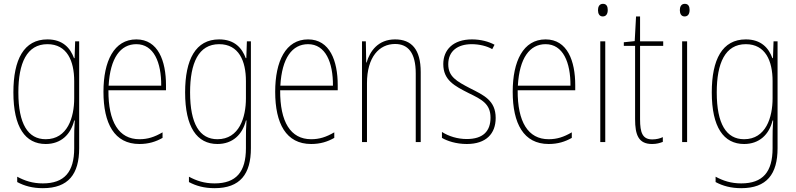

<svg xmlns="http://www.w3.org/2000/svg" viewBox="-20 -743 4162 1004"><path d="M228 -537C105 -537 50 -432 50 -260C50 -78 112 10 219 10C299 10 350 -40 368 -113H371C368 -72 368 -47 368 -14V32C368 156 317 216 204 216C150 216 109 202 70 181V209C107 229 150 241 204 241C338 241 394 167 394 32V-527H373L370 -439H367C348 -491 309 -537 228 -537ZM228 -512C331 -512 368 -424 368 -319V-229C368 -129 333 -15 219 -15C126 -15 76 -95 76 -260C76 -413 120 -512 228 -512Z M693 -537C576 -537 521 -423 521 -263C521 -97 578 10 709 10C757 10 795 -2 830 -22V-51C787 -26 752 -15 709 -15C601 -15 546 -106 547 -271H848V-298C848 -424 807 -537 693 -537ZM693 -512C784 -512 824 -417 823 -295H548C556 -440 610 -512 693 -512Z M1126 -537C1003 -537 948 -432 948 -260C948 -78 1010 10 1117 10C1197 10 1248 -40 1266 -113H1269C1266 -72 1266 -47 1266 -14V32C1266 156 1215 216 1102 216C1048 216 1007 202 968 181V209C1005 229 1048 241 1102 241C1236 241 1292 167 1292 32V-527H1271L1268 -439H1265C1246 -491 1207 -537 1126 -537ZM1126 -512C1229 -512 1266 -424 1266 -319V-229C1266 -129 1231 -15 1117 -15C1024 -15 974 -95 974 -260C974 -413 1018 -512 1126 -512Z M1591 -537C1474 -537 1419 -423 1419 -263C1419 -97 1476 10 1607 10C1655 10 1693 -2 1728 -22V-51C1685 -26 1650 -15 1607 -15C1499 -15 1444 -106 1445 -271H1746V-298C1746 -424 1705 -537 1591 -537ZM1591 -512C1682 -512 1722 -417 1721 -295H1446C1454 -440 1508 -512 1591 -512Z M2046 -537C1957 -537 1914 -475 1897 -416H1895L1893 -527H1873V0H1899V-308C1899 -445 1963 -513 2046 -513C2113 -513 2154 -468 2154 -359V0H2180V-366C2180 -485 2132 -537 2046 -537Z M2572 -126C2572 -218 2510 -245 2437 -282C2368 -318 2324 -342 2324 -407C2324 -476 2373 -512 2447 -512C2486 -512 2527 -502 2554 -486L2566 -509C2535 -526 2493 -537 2448 -537C2349 -537 2298 -482 2298 -408C2298 -324 2356 -294 2431 -256C2499 -223 2545 -200 2545 -128C2545 -57 2506 -16 2421 -16C2373 -16 2327 -30 2291 -53V-22C2318 -6 2365 10 2421 10C2522 10 2572 -44 2572 -126Z M2833 -537C2716 -537 2661 -423 2661 -263C2661 -97 2718 10 2849 10C2897 10 2935 -2 2970 -22V-51C2927 -26 2892 -15 2849 -15C2741 -15 2686 -106 2687 -271H2988V-298C2988 -424 2947 -537 2833 -537ZM2833 -512C2924 -512 2964 -417 2963 -295H2688C2696 -440 2750 -512 2833 -512Z M3133 -723C3113 -723 3107 -706 3107 -690C3107 -672 3114 -657 3132 -657C3150 -657 3158 -671 3158 -691C3158 -707 3153 -723 3133 -723ZM3145 -527H3119V0H3145Z M3391 -14C3340 -14 3327 -49 3327 -119V-503H3448V-527H3327V-657H3306L3299 -528L3242 -522V-503H3301V-120C3301 -37 3319 10 3390 10C3414 10 3430 5 3446 -1V-26C3432 -19 3412 -14 3391 -14Z M3561 -723C3541 -723 3535 -706 3535 -690C3535 -672 3542 -657 3560 -657C3578 -657 3586 -671 3586 -691C3586 -707 3581 -723 3561 -723ZM3573 -527H3547V0H3573Z M3880 -537C3757 -537 3702 -432 3702 -260C3702 -78 3764 10 3871 10C3951 10 4002 -40 4020 -113H4023C4020 -72 4020 -47 4020 -14V32C4020 156 3969 216 3856 216C3802 216 3761 202 3722 181V209C3759 229 3802 241 3856 241C3990 241 4046 167 4046 32V-527H4025L4022 -439H4019C4000 -491 3961 -537 3880 -537ZM3880 -512C3983 -512 4020 -424 4020 -319V-229C4020 -129 3985 -15 3871 -15C3778 -15 3728 -95 3728 -260C3728 -413 3772 -512 3880 -512Z"/></svg>

Font: Noto Sans Armenian Condensed Thin
Style: Regular
Weight: 100
Width: 3
Designer: Monotype Design Team
Foundry: Monotype Imaging Inc.
Version: Version 2.008